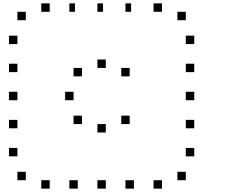

<svg xmlns="http://www.w3.org/2000/svg" viewBox="-20 -820 1373 1140"><path d="M1083.3 200V250H1033.3V200ZM941.7 250V300H891.7V250ZM775 250V300H725V250ZM608.3 250V300H558.3V250ZM441.7 250V300H391.7V250ZM275 250V300H225V250ZM133.3 200V250H83.3V200ZM1133.3 58.3V108.3H1083.3V58.3ZM83.3 58.3V108.3H33.3V58.3ZM1133.3 -108.3V-58.3H1083.3V-108.3ZM750 -133.3V-83.3H700V-133.3ZM608.3 -83.3V-33.3H558.3V-83.3ZM466.7 -133.3V-83.3H416.7V-133.3ZM83.3 -108.3V-58.3H33.3V-108.3ZM1133.3 -275V-225H1083.3V-275ZM416.7 -275V-225H366.7V-275ZM83.3 -275V-225H33.3V-275ZM1133.3 -441.7V-391.7H1083.3V-441.7ZM750 -416.7V-366.7H700V-416.7ZM608.3 -466.7V-416.7H558.3V-466.7ZM466.7 -416.7V-366.7H416.7V-416.7ZM83.3 -441.7V-391.7H33.3V-441.7ZM1133.3 -608.3V-558.3H1083.3V-608.3ZM83.3 -608.3V-558.3H33.3V-608.3ZM1083.3 -750V-700H1033.3V-750ZM941.7 -800V-750H891.7V-800ZM758.3 -800V-750H725V-800ZM591.7 -800V-750H558.3V-800ZM425 -800V-750H391.7V-800ZM275 -800V-750H225V-800ZM133.3 -750V-700H83.3V-750Z"/></svg>

Font: 0xA000-Boxes
Style: Boxes
Weight: 400
Version: Version 0.1